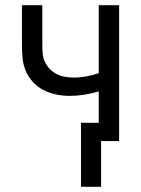

<svg xmlns="http://www.w3.org/2000/svg" viewBox="-20 -540 540 735"><path d="M290 175V-70H358V-190Q331 -182 303 -177.5Q275 -173 247 -173Q221 -173 196 -178Q171 -183 148 -194.5Q125 -206 107 -225Q89 -244 79 -267.5Q69 -291 66.5 -316.5Q64 -342 64 -368V-520H142V-368Q142 -351 143.5 -334.5Q145 -318 152 -303Q159 -288 170.5 -276Q182 -264 197 -256.5Q212 -249 228.5 -246Q245 -243 261 -243Q286 -243 310.5 -247.5Q335 -252 358 -260V-520H436V0H367V175Z"/></svg>

Font: Iosevka Curly
Style: Regular
Weight: 400
Monospace: yes
Designer: Belleve Invis
Foundry: Belleve Invis
Version: Version 22.1.2; ttfautohint (v1.8.4)